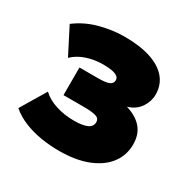

<svg xmlns="http://www.w3.org/2000/svg" viewBox="-129 -664 802 806"><g transform="rotate(30 272.0 -261.5)"><path d="M254 15Q209.5 15 166.2 8Q123 1 84.8 -14.5Q46.5 -30 17 -55L90 -177Q117 -151.5 158.2 -138.8Q199.5 -126 245 -126Q286.5 -126 308.2 -135.8Q330 -145.5 330 -167Q330 -186 310.5 -191.5Q291 -197 249 -197H154V-331H243Q283 -331 298 -338.2Q313 -345.5 313 -361Q313 -372 303.8 -378.8Q294.5 -385.5 277 -388.8Q259.5 -392 235 -392Q194 -392 156.2 -379.8Q118.5 -367.5 92 -342L27 -469Q76 -506 136.5 -522Q197 -538 254 -538Q329 -538 381.2 -520.8Q433.5 -503.5 460.8 -470.8Q488 -438 488 -392Q488 -359 468 -329.2Q448 -299.5 409 -288Q459.5 -272.5 485.2 -242.2Q511 -212 511 -163Q511 -111 480.5 -70.8Q450 -30.5 392.5 -7.8Q335 15 254 15Z"/></g></svg>

Font: Geologica Cursive Black
Style: Regular
Weight: 900
Designer: Sindre Bremnes, Frode Helland
Foundry: Monokrom Skriftforlag AS
Version: Version 1.010;gftools[0.9.28]